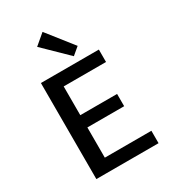

<svg xmlns="http://www.w3.org/2000/svg" viewBox="-217 -1028 1018 1139"><g transform="rotate(-30 291.5 -458.0)"><path d="M526 -85V0H100V-658H497V-573H207V-376H459V-292H207V-85ZM188 -855 260 -916 399 -740 349 -698Z"/></g></svg>

Font: Ysabeau Semibold
Style: Regular
Weight: 600
Designer: Christian Thalmann (Catharsis Fonts)
Version: Version 0.003